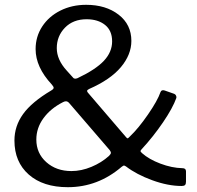

<svg xmlns="http://www.w3.org/2000/svg" viewBox="-20 -773 818 798"><path d="M338 -753Q420 -753 473 -712Q526 -671 526 -603Q526 -546 482.5 -494Q439 -442 350 -403Q342 -399 342 -395Q342 -391 347 -386L503 -204Q508 -198 510 -198Q512 -198 515 -201Q518 -204 520 -206Q555 -239 595 -297Q635 -355 647 -390Q651 -401 664 -397L704 -383Q709 -381 711.5 -376Q714 -371 713 -366Q698 -324 657.5 -264.5Q617 -205 569 -153Q564 -148 564 -145Q564 -143 567 -140Q570 -137 571 -136Q599 -111 646.5 -93Q694 -75 738 -74Q753 -74 753 -61V-18Q753 -8 749 -4Q745 0 735 0Q678 0 612.5 -24Q547 -48 504 -81Q498 -85 495 -85Q493 -85 486 -80Q387 5 262 5Q159 5 99.5 -47.5Q40 -100 40 -189Q40 -249 76 -299Q112 -349 193 -397Q203 -403 203 -408Q203 -413 195 -422Q128 -494 128 -569Q128 -621 155.5 -663Q183 -705 231 -729Q279 -753 338 -753ZM340 -693Q284 -693 250 -658Q216 -623 216 -573Q216 -525 257 -480L284 -450Q287 -446 293 -446Q296 -446 302 -448Q378 -484 412 -520.5Q446 -557 446 -601Q446 -646 416.5 -669.5Q387 -693 340 -693ZM269 -343Q262 -352 254 -352Q248 -352 241 -348Q190 -322 160.5 -281.5Q131 -241 131 -193Q131 -136 172.5 -99Q214 -62 277 -62Q318 -62 360 -79.5Q402 -97 433 -125Q441 -133 441 -138Q441 -142 436 -149Z"/></svg>

Font: Libre Franklin
Style: Regular
Weight: 400
Designer: Pablo Impallari, Rodrigo Fuenzalida
Foundry: Impallari Type
Version: Version 1.001; ttfautohint (v1.4.1)